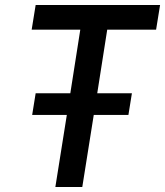

<svg xmlns="http://www.w3.org/2000/svg" viewBox="-20 -750 662 770"><path d="M202 0 248 -289H109L123 -376H262L302 -631H107L123 -730H622L606 -631H410L370 -376H509L495 -289H356L310 0Z"/></svg>

Font: NKDuy Mono SemiBold
Style: Italic
Weight: 600
Italic angle: -9°
Monospace: yes
Designer: NKDuy
Foundry: NKDuy
Version: Version 2.251; ttfautohint (v1.8.4.7-5d5b)